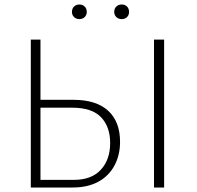

<svg xmlns="http://www.w3.org/2000/svg" viewBox="-20 -834 876 854"><path d="M117 0V-658H160V-34H309Q387 -34 428.5 -79Q470 -124 470 -198Q470 -270 429.5 -312.5Q389 -355 301 -355H144V-390H307Q408 -390 461 -341.5Q514 -293 514 -203Q514 -144 489 -97.5Q464 -51 417 -25.5Q370 0 303 0ZM665 0V-658H710V0ZM333 -749Q319 -749 309.5 -758Q300 -767 300 -781Q300 -796 309.5 -805Q319 -814 333 -814Q347 -814 356.5 -805Q366 -796 366 -781Q366 -767 356.5 -758Q347 -749 333 -749ZM521 -749Q507 -749 497.5 -758Q488 -767 488 -781Q488 -796 497.5 -805Q507 -814 521 -814Q536 -814 545 -805Q554 -796 554 -781Q554 -767 545 -758Q536 -749 521 -749Z"/></svg>

Font: Ysabeau SC ExtraLight
Style: Regular
Weight: 250
Designer: Christian Thalmann (Catharsis Fonts)
Version: Version 2.001;gftools[0.9.30]; featfreeze: smcp